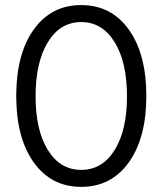

<svg xmlns="http://www.w3.org/2000/svg" viewBox="-20 -728 640 756"><path d="M487.1 -88.6Q418 7.8 299.8 7.8Q181.6 7.8 112.8 -88.6Q43.9 -185.1 43.9 -350.1Q43.9 -515.1 112.8 -611.6Q181.6 -708 299.8 -708Q418 -708 487.1 -611.6Q556.2 -515.1 556.2 -350.1Q556.2 -185.1 487.1 -88.6ZM168.5 -137.2Q216.8 -59.1 299.8 -59.1Q382.8 -59.1 431.4 -137.2Q480 -215.3 480 -349.1Q480 -482.9 431.4 -562Q382.8 -641.1 299.8 -641.1Q216.8 -641.1 168.5 -562Q120.1 -482.9 120.1 -349.1Q120.1 -215.3 168.5 -137.2Z"/></svg>

Font: LT Superior
Style: Regular
Weight: 400
Designer: Daniel Lyons
Foundry: LyonsType
Version: Version 1.000